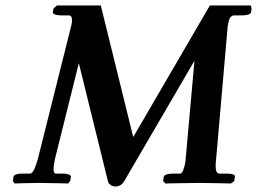

<svg xmlns="http://www.w3.org/2000/svg" viewBox="-20 -667 945 699"><path d="M656 -89C656 -85 655 -81 655 -77C651 -57 645 -35 636 -35H610C594 -35 578 -32 576 -23L574 -8L582 1C582 1 668 -1 703 -1C742 -1 821 1 821 1L833 -8L835 -23C837 -31 827 -35 804 -35H779C768 -35 765 -47 765 -65C765 -73 766 -82 767 -90L809 -572L811 -582C814 -602 822 -611 833 -611H860C869 -611 891 -612 894 -622L896 -637L893 -647H744L465 -168L347 -647H187L175 -636L172 -622C172 -617 179 -612 200 -611H230C238 -611 242 -606 242 -594C242 -590 242 -586 241 -581L240 -576C240 -574 239 -573 239 -572L118 -89C111 -65 102 -35 89 -35H63C42 -35 31 -31 29 -23L27 -8L33 1C33 1 85 -1 120 -1C158 -1 228 1 228 1L236 -9L238 -23C240 -31 223 -35 209 -35H183C178 -35 175 -41 175 -51C175 -58 176 -66 178 -77C179 -80 179 -84 180 -88L267 -437L373 -7C376 6 391 12 399 12C416 12 426 3 432 -7L688 -446Z"/></svg>

Font: Linux Libertine O
Style: Bold Italic
Weight: 700
Italic angle: -11.5°
Designer: Philipp H. Poll
Foundry: Philipp H. Poll
Version: Version 4.1.0